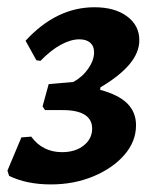

<svg xmlns="http://www.w3.org/2000/svg" viewBox="-23 -489 424 519"><path d="M114.5 9.5Q49 9.5 1.6 -13.6L-2.9 -27.8L34.8 -117.6L61.4 -119.7Q92.1 -77.7 144.8 -77.7Q180.7 -77.7 203.4 -95.8Q226.1 -113.9 226.1 -141.3Q226.1 -166.1 206.1 -178.7Q186.1 -191.4 146.6 -191.4H98.7L92.1 -201.5L108.6 -261.7L175.1 -267.4Q199.8 -280.8 215.6 -303.5Q231.3 -326.2 231.3 -347.9Q231.3 -364.5 220.8 -373.6Q210.2 -382.7 191.3 -382.7Q168.5 -382.7 141.3 -368Q114.2 -353.2 86.5 -324.6L75.4 -326L46.1 -378.9Q129.4 -469.4 232.3 -469.4Q287.1 -469.4 320.3 -444.9Q353.6 -420.4 353.6 -380.3Q353.6 -346.8 326.8 -315Q300 -283.2 248.6 -253L247.6 -246.2Q297.4 -232.8 321.1 -209.3Q344.7 -185.8 344.7 -150.4Q344.7 -106.6 313.3 -70.4Q281.8 -34.2 229.6 -12.4Q177.3 9.5 114.5 9.5Z"/></svg>

Font: Alegreya
Style: Italic
Weight: 400
Italic angle: -7°
Designer: Juan Pablo del Peral
Foundry: Huerta Tipografica
Version: Version 2.009